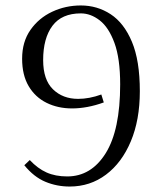

<svg xmlns="http://www.w3.org/2000/svg" viewBox="-20 -673 590 703"><path d="M226 -27Q314 -27 367 -112Q420 -197 420 -364Q420 -459 399 -516Q378 -573 345 -598.5Q312 -624 276 -624Q206 -624 172 -578.5Q138 -533 138 -453Q138 -381 174 -346Q210 -311 266 -311Q307 -311 351 -327L360 -298Q330 -287 300.5 -281.5Q271 -276 244 -276Q192 -276 150.5 -296.5Q109 -317 85 -357.5Q61 -398 61 -458Q61 -520 91.5 -563.5Q122 -607 171 -630Q220 -653 276 -653Q336 -653 385 -621Q434 -589 463 -520Q492 -451 492 -339Q492 -234 459 -155.5Q426 -77 368 -33.5Q310 10 235 10Q188 10 146 -7.5Q104 -25 69 -68L89 -87Q118 -56 150.5 -41.5Q183 -27 226 -27Z"/></svg>

Font: Gilda Display
Style: Regular
Weight: 400
Designer: Eduardo Rodriguez Tunni
Foundry: Eduardo Rodriguez Tunni
Version: Version 1.002; ttfautohint (v1.8.4.7-5d5b);gftools[0.9.22]